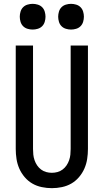

<svg xmlns="http://www.w3.org/2000/svg" viewBox="-20 -972 540 1000"><path d="M250 8Q224 8 197.5 2.5Q171 -3 148.5 -16Q126 -29 108.5 -49.5Q91 -70 80.5 -94Q70 -118 66 -144Q62 -170 62 -196V-735H152V-196Q152 -181 153.5 -166.5Q155 -152 160 -137.5Q165 -123 173.5 -110.5Q182 -98 194 -89Q206 -80 220.5 -76Q235 -72 250 -72Q265 -72 279.5 -76Q294 -80 306 -89Q318 -98 326.5 -110.5Q335 -123 340 -137.5Q345 -152 346.5 -166.5Q348 -181 348 -196V-735H438V-196Q438 -170 434 -144Q430 -118 419.5 -94Q409 -70 391.5 -49.5Q374 -29 351.5 -16Q329 -3 302.5 2.5Q276 8 250 8ZM350 -818Q337 -818 323.5 -822Q310 -826 300.5 -835.5Q291 -845 287 -858.5Q283 -872 283 -885Q283 -898 287 -911.5Q291 -925 300.5 -934.5Q310 -944 323.5 -948Q337 -952 350 -952Q363 -952 376.5 -948Q390 -944 399.5 -934.5Q409 -925 413 -911.5Q417 -898 417 -885Q417 -872 413 -858.5Q409 -845 399.5 -835.5Q390 -826 376.5 -822Q363 -818 350 -818ZM150 -818Q137 -818 123.5 -822Q110 -826 100.5 -835.5Q91 -845 87 -858.5Q83 -872 83 -885Q83 -898 87 -911.5Q91 -925 100.5 -934.5Q110 -944 123.5 -948Q137 -952 150 -952Q163 -952 176.5 -948Q190 -944 199.5 -934.5Q209 -925 213 -911.5Q217 -898 217 -885Q217 -872 213 -858.5Q209 -845 199.5 -835.5Q190 -826 176.5 -822Q163 -818 150 -818Z"/></svg>

Font: Iosevka Medium
Style: Regular
Weight: 500
Monospace: yes
Designer: Belleve Invis
Foundry: Belleve Invis
Version: Version 32.5.0; ttfautohint (v1.8.4)